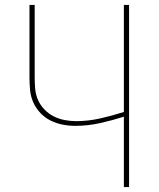

<svg xmlns="http://www.w3.org/2000/svg" viewBox="-20 -755 640 775"><path d="M480 0V-284Q433 -269 383.5 -258Q334 -247 284 -247Q258 -247 232.5 -252Q207 -257 184 -268.5Q161 -280 143 -299Q125 -318 114.5 -341.5Q104 -365 101.5 -391Q99 -417 99 -443V-735H120V-443Q120 -420 122 -396.5Q124 -373 133.5 -351.5Q143 -330 159.5 -313Q176 -296 196.5 -285.5Q217 -275 240.5 -270.5Q264 -266 287 -266Q336 -266 384.5 -277Q433 -288 480 -303V-735H501V0Z"/></svg>

Font: Zed Sans Thin Extended
Style: Regular
Weight: 100
Width: 7
Designer: Belleve Invis
Foundry: Belleve Invis
Version: Version 1.0.0; ttfautohint (v1.8.4)